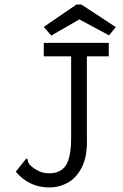

<svg xmlns="http://www.w3.org/2000/svg" viewBox="-20 -811 540 842"><path d="M196 11Q108 11 49 -58L89 -108L96 -116L101 -112Q102 -103 105.5 -96Q109 -89 122 -78Q139 -65 156.5 -58Q174 -51 196 -51Q246 -51 269 -86Q292 -121 292 -208V-564H172V-623H457V-564H361V-209Q364 -129 340.5 -80.5Q317 -32 278.5 -10.5Q240 11 196 11ZM205 -655 172 -693 315 -791H337L488 -692L458 -656L328 -726Z"/></svg>

Font: Ligconsolata
Style: Regular
Weight: 400
Monospace: yes
Designer: Raph Levien, Cyreal, Brenton Simpson
Foundry: Raph Levien, Cyreal, Google
Version: Version 3.001; ttfautohint (v1.8.2.53-6de2)